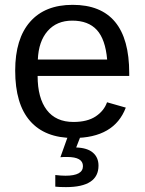

<svg xmlns="http://www.w3.org/2000/svg" viewBox="-20 -558 596 790"><path d="M134.8 -245.6Q134.8 -154.8 172.4 -105.5Q210 -56.2 282.2 -56.2Q339.4 -56.2 373.8 -79.1Q408.2 -102.1 420.4 -137.2L497.6 -115.2Q450.2 9.8 282.2 9.8Q165 9.8 103.8 -60.1Q42.5 -129.9 42.5 -267.6Q42.5 -398.4 103.8 -468.3Q165 -538.1 278.8 -538.1Q511.7 -538.1 511.7 -257.3V-245.6ZM420.9 -313Q413.6 -396.5 378.4 -434.8Q343.3 -473.1 277.3 -473.1Q213.4 -473.1 176 -430.4Q138.7 -387.7 135.7 -313ZM385.3 123.5Q385.3 211.9 251.5 211.9Q223.6 211.9 207.5 210V162.1Q231.4 165 249.5 165Q321.3 165 321.3 125.5Q321.3 87.9 256.3 87.9Q235.4 87.9 228.5 88.9L260.3 0H312.5L293.5 48.8Q339.4 50.3 362.3 70.1Q385.3 89.8 385.3 123.5Z"/></svg>

Font: Liberation Sans
Style: Regular
Weight: 400
Designer: Steve Matteson
Foundry: Ascender Corporation
Version: Version 2.00.1